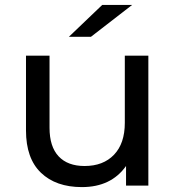

<svg xmlns="http://www.w3.org/2000/svg" viewBox="-20 -757 717 783"><path d="M519 -737 351 -607H261L397 -737ZM489 -530H585V0H494V-80Q433 6 314 6Q208 6 147 -52.5Q86 -111 86 -225V-530H182V-236Q182 -159 219 -119.5Q256 -80 325 -80Q401 -80 445 -126Q489 -172 489 -256Z"/></svg>

Font: Montserrat
Style: Regular
Weight: 500
Designer: Julieta Ulanovsky
Foundry: Julieta Ulanovsky
Version: Version 7.200;PS 007.200;hotconv 1.0.88;makeotf.lib2.5.64775